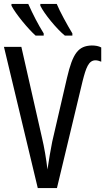

<svg xmlns="http://www.w3.org/2000/svg" viewBox="-20 -951 532 971"><path d="M267 -931H184V-922C203 -882 267 -804 308 -771H346V-782C321 -823 282 -894 267 -931ZM123 -931H38V-922C60 -880 121 -806 160 -771H201V-782C173 -827 147 -877 123 -931ZM463 -646C472 -646 482 -643 492 -639V-711C479 -718 463 -721 444 -721C376 -719 348 -682 319 -558L244 -234C237 -198 226 -137 220 -94C214 -146 204 -206 192 -256L88 -714H0L171 0H268L398 -542C415 -608 428 -646 463 -646Z"/></svg>

Font: Noto Sans UI Condensed
Style: Regular
Weight: 400
Width: 3
Designer: Monotype Design Team
Foundry: Monotype Imaging Inc.
Version: Version 1.901